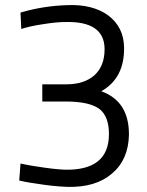

<svg xmlns="http://www.w3.org/2000/svg" viewBox="-20 -722 573 749"><path d="M375 -366Q484 -327 483 -196Q481 -99 417 -45Q353 10 243 7Q186 5 120 -6Q97 -9 77 -13Q69 -15 63 -16Q57 -17 55 -18L60 -84Q68 -82 85 -79Q105 -75 127 -72Q189 -62 232 -60Q405 -56 405 -199Q405 -267 369 -296Q330 -326 237 -326H145V-393H238Q309 -393 349 -429Q388 -465 388 -530Q388 -641 232 -636Q201 -636 150 -628Q96 -620 63 -609L60 -673Q148 -699 243 -702Q341 -706 402 -662Q463 -616 464 -537Q466 -417 375 -366Z"/></svg>

Font: Titillium Web[RUS by Daymarius]
Style: Regular
Weight: 400
Designer: Cyrillization by Daymarius
Foundry: Cyrillization by Daymarius
Version: Version 1.002 September 11, 2018